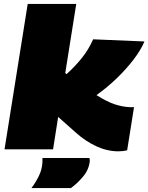

<svg xmlns="http://www.w3.org/2000/svg" viewBox="-20 -760 755 977"><path d="M3 0 121 -740H368L312 -388L319 -383Q363 -423 397 -465.5Q431 -508 454 -560L715 -549Q697 -506 660.5 -458Q624 -410 575.5 -363Q527 -316 471 -276Q525 -242 563 -229.5Q601 -217 636 -215Q649 -214 662 -215L627 5Q605 10 582 10Q526 10 470.5 -15.5Q415 -41 365 -86L276 -165L250 0ZM196 44H435Q437 51 437 58Q433 102 404 137Q375 172 341 197H140Q162 168 178 135Q194 102 196 65Q196 60 196 54.5Q196 49 196 44Z"/></svg>

Font: Georama Expanded Black
Style: Italic
Weight: 900
Width: 7
Italic angle: -9°
Designer: Jean-Baptiste Levee
Foundry: Production Type
Version: Version 1.000